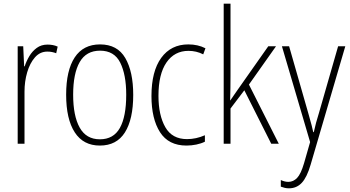

<svg xmlns="http://www.w3.org/2000/svg" viewBox="-20 -780 1899 1042"><path d="M238 -538Q252 -538 266 -535.5Q280 -533 293 -527L285 -491Q275 -495 263 -497.5Q251 -500 237 -500Q197 -500 169.5 -468.5Q142 -437 127.5 -387.5Q113 -338 113 -283V0H76V-529H106L111 -420H114Q123 -448 139 -475Q155 -502 179.5 -520Q204 -538 238 -538Z M703 -265Q703 -133 658 -61.5Q613 10 522 10Q432 10 385.5 -62Q339 -134 339 -266Q339 -398 385.5 -468.5Q432 -539 523 -539Q617 -539 660 -465Q703 -391 703 -265ZM377 -266Q377 -151 412.5 -87.5Q448 -24 522 -24Q596 -24 630.5 -85.5Q665 -147 665 -266Q665 -375 632.5 -440Q600 -505 523 -505Q448 -505 412.5 -443Q377 -381 377 -266Z M992 10Q895 10 848.5 -62.5Q802 -135 802 -259Q802 -393 855 -466Q908 -539 1002 -539Q1054 -539 1095 -518L1083 -485Q1046 -504 1003 -504Q927 -504 883.5 -441Q840 -378 840 -260Q840 -155 877 -90Q914 -25 995 -25Q1044 -25 1092 -46V-11Q1072 -1 1045.5 4.5Q1019 10 992 10Z M1231 -370Q1231 -334 1230.5 -302Q1230 -270 1229 -235H1230Q1242 -252 1250.5 -265Q1259 -278 1270 -293L1436 -529H1478L1331 -321L1493 0H1452L1306 -290L1231 -191V0H1194V-760H1231Z M1510 -529H1549L1653 -166Q1666 -122 1671 -101Q1676 -80 1680 -63H1683Q1689 -90 1695.5 -114.5Q1702 -139 1711 -167L1815 -529H1854L1666 113Q1646 182 1618 212Q1590 242 1548 242Q1536 242 1525.5 239.5Q1515 237 1504 233V197Q1525 207 1545 207Q1572 207 1592.5 185.5Q1613 164 1630 106L1663 -9Z"/></svg>

Font: Noto Sans Sinhala Condensed ExtraLight
Style: Regular
Weight: 200
Width: 3
Designer: Jelle Bosma - Monotype Design Team
Foundry: Monotype Imaging Inc.
Version: Version 2.006; ttfautohint (v1.8.4.7-5d5b)